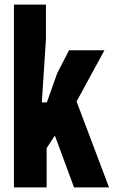

<svg xmlns="http://www.w3.org/2000/svg" viewBox="-20 -820 497 840"><path d="M41 0V-800H181V-648L163 -372H185L230 -499L282 -600H437L315 -376L457 0H304L220 -227L184 -172V0Z"/></svg>

Font: Big Shoulders Display Thin Black
Style: Regular
Weight: 900
Version: Version 2.002